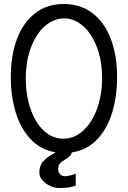

<svg xmlns="http://www.w3.org/2000/svg" viewBox="-20 -755 640 961"><path d="M491 -364.5Q491 -450 465.2 -518.2Q439.5 -586.5 395.8 -624.8Q352 -663 301 -663Q249.5 -663 205.5 -625Q161.5 -587 135.2 -518.2Q109 -449.5 109 -362Q109 -280.5 132.2 -211.5Q155.5 -142.5 198.2 -101.8Q241 -61 297 -61Q353 -61 397.2 -101.8Q441.5 -142.5 466.2 -212Q491 -281.5 491 -364.5ZM177 110Q177 89 183.2 74.5Q189.5 60 190.5 58.8Q191.5 57.5 211 38Q217.5 30.5 258.5 7.5Q184.5 -4.5 134 -57.8Q83.5 -111 58.8 -192Q34 -273 34 -369.5Q34 -479 65.5 -561.5Q97 -644 156.8 -689.5Q216.5 -735 299.5 -735Q382.5 -735 442.5 -689.5Q502.5 -644 534.2 -561.2Q566 -478.5 566 -368.5Q566 -271.5 541 -190.2Q516 -109 465 -56Q414 -3 339 8Q338 17 332.2 23.5Q326.5 30 316 36.8Q305.5 43.5 305 44Q298.5 48 290.2 53.8Q282 59.5 276.5 68.5Q271 77.5 271 91Q271 107.5 280.5 117.2Q290 127 306 127Q326.5 127 359 114V174Q342.5 180.5 322.8 183.2Q303 186 272 186Q252.5 186 230.2 175.2Q208 164.5 192.5 147Q177 129.5 177 110Z"/></svg>

Font: JuliaMono Light
Style: Regular
Weight: 300
Monospace: yes
Designer: cormullion
Foundry: corm
Version: Version 0.054; ttfautohint (v1.8.4)